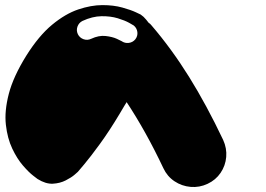

<svg xmlns="http://www.w3.org/2000/svg" viewBox="-20 -519 1040 752"><path d="M573 -420Q652 -328 720.5 -218Q789 -108 854 29Q869 62 866 96Q863 130 844 158Q825 186 793 201Q761 216 726.5 213Q692 210 663.5 191Q635 172 620 140Q585 66 549 1.5Q513 -63 476 -119Q476 -119 466.5 -103.5Q457 -88 449 -74Q409 -7 371.5 44.5Q334 96 309.5 125Q285 154 285 154Q285 154 272.5 165Q260 176 237.5 187.5Q215 199 187 200.5Q159 202 127 182Q127 182 110 169Q93 156 70 129.5Q47 103 28 63Q9 23 3 -30.5Q-3 -84 14.5 -151.5Q32 -219 83 -301Q132 -379 184 -422Q236 -465 286.5 -482Q337 -499 381 -499Q425 -499 459 -489.5Q493 -480 512 -471Q531 -462 531 -462Q543 -454 552.5 -442Q562 -430 562 -430Q565 -428 568 -425.5Q571 -423 573 -420ZM510 -365Q520 -378 518 -393.5Q516 -409 504 -419Q503 -420 486 -429.5Q469 -439 441 -447.5Q413 -456 377.5 -455.5Q342 -455 303 -437Q289 -430 283.5 -415Q278 -400 285 -385Q292 -371 307 -365.5Q322 -360 337 -367Q367 -381 393.5 -378Q420 -375 437.5 -367Q455 -359 456 -358Q469 -349 484.5 -351Q500 -353 510 -365Z"/></svg>

Font: Nikukyu
Style: Regular
Weight: 400
Version: Version 1.00